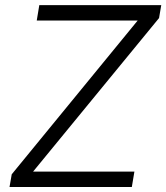

<svg xmlns="http://www.w3.org/2000/svg" viewBox="-20 -748 665 768"><path d="M18.1 0 26.9 -50.8 530.8 -666H127L137.2 -727.5H625L616.2 -675.8L112.3 -61.5H517.6L507.3 0Z"/></svg>

Font: Inter 18pt Light
Style: Italic
Weight: 300
Italic angle: -9.3988°
Designer: Rasmus Andersson
Foundry: rsms
Version: Version 4.001;git-66647c0bb